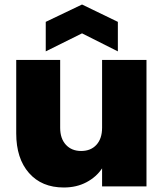

<svg xmlns="http://www.w3.org/2000/svg" viewBox="-20 -827 726 852"><path d="M630 -561V0H433V-80Q408 -42 364 -18.5Q320 5 263 5Q165 5 108.5 -59.5Q52 -124 52 -235V-561H247V-260Q247 -212 272.5 -184.5Q298 -157 340 -157Q383 -157 408 -184.5Q433 -212 433 -260V-561ZM344 -679 183 -599V-730L344 -807L503 -730V-599Z"/></svg>

Font: Fz Poppins ExtBd
Style: Regular
Weight: 800
Designer: Ninad Kale (Devanagari), Jonny Pinhorn (Latin)
Foundry: Indian Type Foundry
Version: Vit hóa bi Vntype.Com & FontZin.Com